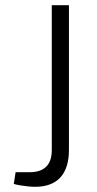

<svg xmlns="http://www.w3.org/2000/svg" viewBox="-20 -710 374 738"><path d="M245 -690V-134Q245 -64 212 -28Q179 8 115 8Q103 8 88 6.5Q73 5 58 2.5Q43 0 33 -3L40 -48H93Q179 -48 179 -133V-690Z"/></svg>

Font: Exo 2 Light
Style: Regular
Weight: 300
Designer: Natanael Gama
Foundry: Natanael Gama
Version: Version 2.010